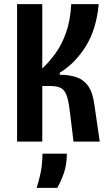

<svg xmlns="http://www.w3.org/2000/svg" viewBox="-20 -680 536 922"><path d="M62 0V-660H183V-351Q216 -382 246.5 -424Q277 -466 297.5 -524Q318 -582 322 -660H454Q443 -539 391.5 -457Q340 -375 267 -331V-321Q312 -321 346.5 -309.5Q381 -298 403 -267.5Q425 -237 433 -179L459 0H333L318 -124Q312 -180 303.5 -211Q295 -242 277 -254.5Q259 -267 222 -267H183V0ZM156 222Q176 156 180 120Q184 84 184 58H301Q301 110 287 150.5Q273 191 255 222Z"/></svg>

Font: Bricolage Grotesque 12pt Condensed SemiBold
Style: Regular
Weight: 600
Width: 3
Designer: Mathieu Triay
Foundry: Atelier Triay
Version: Version 1.001; ttfautohint (v1.8.4.7-5d5b);gftools[0.9.33.de